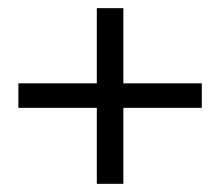

<svg xmlns="http://www.w3.org/2000/svg" viewBox="-20 -525 540 470"><path d="M217 -75V-505H282V-75ZM25 -261V-321H474V-261Z"/></svg>

Font: DM Sans 36pt Light
Style: Regular
Weight: 300
Designer: Colophon Foundry, Jonny Pinhorn
Foundry: Colophon Foundry
Version: Version 4.004;gftools[0.9.30]